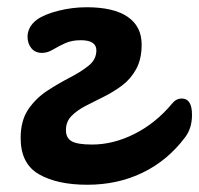

<svg xmlns="http://www.w3.org/2000/svg" viewBox="-20 -495 550 530"><path d="M219 -475Q294 -475 332.5 -448.5Q371 -422 371 -372Q371 -332 356 -304.5Q341 -277 317 -259Q293 -241 266.5 -228Q240 -215 216 -202.5Q192 -190 177 -174.5Q162 -159 162 -136Q162 -114 178 -105Q194 -96 234 -96Q293 -96 351.5 -125.5Q410 -155 455 -209Q466 -223 482 -223Q510 -223 510 -178Q510 -141 491 -116Q443 -52 374 -18.5Q305 15 221 15Q138 15 87.5 -14Q37 -43 37 -114Q37 -162 58 -193Q79 -224 110.5 -244.5Q142 -265 173 -281Q204 -297 225 -314Q246 -331 246 -356Q246 -384 203 -384Q178 -384 159.5 -375.5Q141 -367 126 -358Q111 -349 96 -349Q77 -349 66.5 -362Q56 -375 56 -394Q56 -406 62 -418Q68 -430 81 -440Q101 -455 140 -465Q179 -475 219 -475Z"/></svg>

Font: Pacifico
Style: Regular
Weight: 400
Designer: Vernon Adams
Foundry: Vernon Adams
Version: Version 3.010; ttfautohint (v1.8.4.7-5d5b)